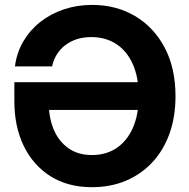

<svg xmlns="http://www.w3.org/2000/svg" viewBox="-20 -759 776 790"><path d="M358.4 11.2Q259.3 11.2 187.7 -33.9Q116.2 -79.1 77.6 -158.7Q39.1 -238.3 39.1 -342.3V-420.9H605V-306.6H147.9L181.2 -330.1Q181.2 -273.4 201.2 -225.8Q221.2 -178.2 260.7 -149.7Q300.3 -121.1 358.4 -121.1Q417.5 -121.1 460.7 -150.6Q503.9 -180.2 527.3 -234.4Q550.8 -288.6 550.8 -363.3Q550.8 -439 527.1 -493.4Q503.4 -547.9 459.5 -577.1Q415.5 -606.4 355.5 -606.4Q323.2 -606.4 296.6 -597.9Q270 -589.4 249 -573.5Q228 -557.6 214.1 -535.4Q200.2 -513.2 194.3 -485.8H41.5Q48.8 -542.5 75.9 -588.6Q103 -634.8 145.5 -668.5Q188 -702.1 242.7 -720.5Q297.4 -738.8 359.4 -738.8Q457.5 -738.8 534.9 -693.4Q612.3 -647.9 657.2 -563.7Q702.1 -479.5 702.1 -363.3Q702.1 -278.3 677.5 -209.5Q652.8 -140.6 606.9 -91.3Q561 -42 498 -15.4Q435.1 11.2 358.4 11.2Z"/></svg>

Font: Inter 28pt
Style: Bold
Weight: 700
Designer: Rasmus Andersson
Foundry: rsms
Version: Version 4.001;git-66647c0bb